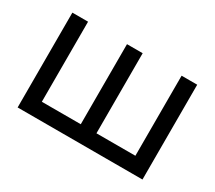

<svg xmlns="http://www.w3.org/2000/svg" viewBox="-105 -744 1061 947"><g transform="rotate(30 425.0 -270.0)"><path d="M69.3 0V-540H158.7V-84H380.4V-540H469.7V-84H691.4V-540H780.3V0Z"/></g></svg>

Font: Vela Sans Med
Style: Regular
Weight: 500
Designer: Principal design: Mikhail Sharanda - project Manrope.
Design modification: Ravid Balaliev
Foundry: Mikhail Sharanda
Version: Version 1.001